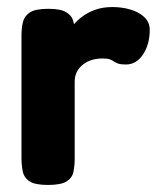

<svg xmlns="http://www.w3.org/2000/svg" viewBox="-20 -516 463 545"><path d="M116 9Q79 9 63.5 -1.5Q48 -12 44.5 -30Q41 -48 41 -67V-416Q41 -436 45 -453Q49 -470 64.5 -480.5Q80 -491 117 -491Q152 -491 167.5 -481.5Q183 -472 187 -459.5Q191 -447 191 -438L179 -432Q181 -436 189.5 -446.5Q198 -457 213 -468.5Q228 -480 249.5 -488Q271 -496 299 -496Q310 -496 323.5 -494.5Q337 -493 351.5 -488.5Q366 -484 378 -476.5Q390 -469 397.5 -458Q405 -447 405 -431Q405 -390 386 -361.5Q367 -333 338 -333Q321 -333 314 -336Q307 -339 302.5 -342Q298 -345 292 -347.5Q286 -350 270 -350Q255 -350 241.5 -346Q228 -342 216.5 -333.5Q205 -325 198.5 -312.5Q192 -300 192 -285V-65Q192 -46 188.5 -28.5Q185 -11 169 -1Q153 9 116 9Z"/></svg>

Font: Fredoka Light SemiBold
Style: Regular
Weight: 600
Version: Version 2.001